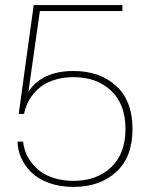

<svg xmlns="http://www.w3.org/2000/svg" viewBox="-20 -732 586 762"><path d="M272 9.8Q216.3 9.8 172.1 -6.8Q127.9 -23.4 102.1 -50.3Q76.2 -77.1 63 -107.9Q49.8 -138.7 49.8 -169.9H71.8Q73.7 -149.9 81.1 -129.4Q88.4 -108.9 104 -87.9Q119.6 -66.9 141.6 -50.8Q163.6 -34.7 197.3 -24.4Q231 -14.2 272 -14.2Q363.8 -14.2 420.9 -68.1Q478 -122.1 478 -220.2Q478 -318.4 420.9 -372.1Q363.8 -425.8 272 -425.8Q233.9 -425.8 202.4 -416.7Q170.9 -407.7 149.7 -393.3Q128.4 -378.9 112.5 -359.1Q96.7 -339.4 88.1 -320.1Q79.6 -300.8 75.2 -279.8H54.2L113.8 -711.9H465.8V-688H138.2L92.8 -368.2Q147 -450.2 272 -450.2Q376 -450.2 440.9 -391.1Q505.9 -332 505.9 -220.2Q505.9 -108.4 440.9 -49.3Q376 9.8 272 9.8Z"/></svg>

Font: Creato Display Thin
Style: Regular
Weight: 265
Version: Version 1.000